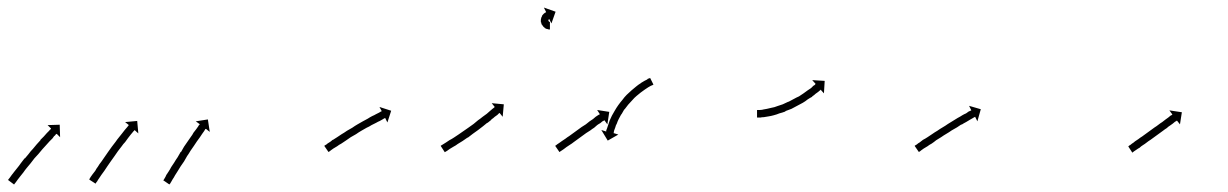

<svg xmlns="http://www.w3.org/2000/svg" viewBox="-20 -468 3249 508"><path d="M2 7Q4 5 6 2Q8 -1 11 -5Q14 -9 18 -14Q22 -19 26 -24Q31 -30 35 -36Q40 -42 45 -49H46Q51 -55 56 -61Q61 -68 67 -74Q72 -80 77 -86Q82 -92 87 -97V-98Q92 -103 96 -107Q100 -112 104 -116Q107 -119 110 -122Q112 -125 114 -126Q115 -127 115 -128L106 -137L138 -138L139 -105L130 -114Q129 -113 128 -113Q127 -111 124 -108V-109Q122 -106 119 -102Q115 -98 111 -94Q107 -89 102 -84Q97 -79 92 -73Q87 -67 82 -61Q77 -55 71 -49Q66 -42 61 -36Q56 -30 51 -24Q46 -18 42 -12Q38 -7 34 -2Q30 3 27 7Q24 11 22 14Q20 17 18 19Q18 20 17 20L1 8Q2 8 2 7ZM217 5Q218 3 220 0Q222 -3 225 -7Q227 -10 232 -16Q235 -22 239 -27Q243 -34 248 -40Q252 -46 257 -53Q262 -60 266 -66Q271 -73 276 -80Q281 -86 286 -93Q290 -99 295 -105Q299 -110 303 -115Q307 -120 310 -124Q313 -128 316 -131Q318 -133 319 -135Q320 -136 321 -137L311 -145L343 -148L346 -115L336 -124Q335 -123 335 -122Q333 -121 331 -118Q329 -115 326 -112Q322 -107 319 -103Q315 -98 311 -92Q306 -87 302 -81Q297 -74 292 -68Q287 -61 283 -55Q278 -48 273 -41Q269 -35 264 -28Q260 -22 256 -16Q252 -11 248 -5Q244 1 242 4Q239 8 237 12Q235 14 234 16Q233 17 233 18L216 7Q217 6 217 5ZM413 8Q414 6 416 3Q418 0 420 -5Q423 -9 426 -14Q430 -20 433 -26Q437 -32 441 -38Q445 -45 450 -52Q454 -59 458 -66H459Q463 -73 467 -80Q472 -87 476 -93Q481 -100 485 -106Q489 -111 492 -117Q496 -122 499 -126Q502 -130 504 -133Q506 -136 507 -138Q508 -138 509 -139L498 -147L530 -152L535 -119L525 -127Q524 -127 523 -126Q522 -124 520 -121Q518 -118 515 -114Q512 -110 509 -105Q505 -100 501 -94Q497 -88 493 -82Q489 -76 484 -69Q480 -62 475 -55Q471 -48 467 -41Q462 -34 458 -28Q454 -21 450 -15Q447 -10 443 -4Q440 2 437 6Q435 10 433 13Q431 16 430 18Q429 19 428 20L412 9Q412 8 413 8Z M839 -83Q841 -84 844 -86Q847 -89 851 -91Q856 -94 860 -98H861Q866 -101 872 -105Q878 -109 884 -113Q891 -117 898 -122Q905 -126 912 -130Q919 -135 926 -139Q933 -143 940 -147Q947 -151 953 -154Q959 -158 965 -161Q970 -163 975 -166Q979 -168 983 -170Q986 -172 988 -173Q989 -173 990 -174L984 -185L1015 -175L1005 -144L999 -156Q998 -155 997 -155Q995 -154 992 -152Q989 -150 985 -148Q980 -146 975 -143Q969 -140 963 -137Q957 -133 950 -130Q943 -126 936 -122Q929 -118 922 -113Q915 -109 908 -105Q902 -101 895 -96Q889 -92 883 -88Q877 -85 872 -81Q867 -78 862 -75Q858 -72 855 -70Q853 -68 851 -67Q850 -66 849 -66L838 -82Q838 -82 839 -83Z M1147 -83Q1149 -84 1152 -86Q1155 -88 1160 -91Q1165 -94 1169 -97Q1175 -100 1181 -104Q1181 -104 1181 -104Q1181 -104 1181 -104Q1181 -104 1181 -104Q1181 -104 1181 -104Q1187 -108 1193 -112Q1193 -112 1193 -112Q1193 -112 1193 -112Q1193 -112 1193 -112Q1193 -112 1193 -112Q1199 -116 1206 -121Q1206 -121 1206 -121Q1206 -121 1206 -121Q1206 -121 1206 -121Q1206 -121 1206 -121Q1213 -126 1219 -130Q1219 -130 1219 -130Q1219 -130 1219 -130Q1219 -130 1219 -130Q1219 -130 1219 -130Q1226 -135 1233 -140Q1239 -145 1245 -150Q1251 -154 1257 -159Q1263 -163 1268 -167Q1272 -171 1276 -174Q1280 -177 1283 -180Q1286 -182 1287 -183Q1288 -184 1289 -185L1281 -195L1313 -192L1310 -159L1302 -169Q1301 -169 1300 -168Q1298 -166 1296 -164Q1293 -162 1289 -159Q1285 -155 1280 -152V-151Q1275 -147 1270 -143H1269Q1264 -139 1258 -134Q1251 -129 1245 -124Q1238 -119 1231 -114Q1231 -114 1231 -114Q1231 -114 1231 -114Q1231 -114 1231 -114Q1231 -114 1231 -114Q1224 -109 1218 -104Q1218 -104 1218 -104Q1218 -104 1218 -104Q1218 -104 1217.5 -104Q1217 -104 1217 -104Q1211 -100 1204 -95Q1204 -95 1204 -95Q1204 -95 1204 -95Q1204 -95 1204 -95Q1204 -95 1204 -95Q1198 -91 1191 -87Q1191 -87 1191 -87Q1191 -87 1191 -87Q1191 -87 1191 -87Q1191 -87 1191 -87Q1186 -83 1180 -80Q1175 -77 1170 -74Q1166 -71 1163 -69Q1160 -67 1158 -66Q1157 -66 1157 -65L1146 -82Q1147 -83 1147 -83ZM1434 -390Q1434 -390 1434 -390Q1434 -390 1434 -390Q1434 -390 1434 -390Q1434 -390 1434 -390Q1433 -390 1432 -390Q1432 -390 1432 -390Q1432 -390 1432 -390Q1432 -390 1432 -390Q1432 -390 1432 -390Q1431 -390 1429 -391Q1429 -391 1429 -391Q1429 -391 1429 -391Q1429 -391 1429 -391Q1429 -391 1429 -391Q1427 -391 1425 -392Q1425 -392 1425 -392Q1425 -392 1425 -392Q1425 -392 1425 -392Q1425 -392 1425 -392Q1423 -393 1421 -394Q1421 -394 1421 -394Q1421 -394 1421 -395Q1421 -395 1421 -395Q1421 -395 1421 -395Q1419 -396 1417 -398Q1417 -398 1417 -398Q1417 -398 1417 -398Q1417 -398 1417 -398.5Q1417 -399 1417 -399Q1415 -400 1414 -403Q1414 -403 1414 -403Q1414 -403 1414 -403Q1414 -403 1413.5 -403Q1413 -403 1413 -403Q1412 -406 1412 -408Q1412 -408 1412 -408.5Q1412 -409 1412 -409Q1412 -409 1411.5 -409Q1411 -409 1411 -409Q1411 -412 1411 -414Q1411 -414 1411 -414.5Q1411 -415 1411 -415Q1411 -415 1411 -415Q1411 -415 1411 -415Q1411 -418 1412 -420Q1412 -420 1412 -420Q1412 -420 1412 -420Q1412 -421 1412 -421Q1412 -421 1412 -421Q1413 -423 1414 -425Q1414 -425 1414 -425Q1414 -425 1414 -426Q1414 -426 1414 -426Q1414 -426 1414 -426Q1415 -428 1416 -429Q1416 -429 1416.5 -429Q1417 -429 1417 -430Q1417 -430 1417 -430Q1417 -430 1417 -430Q1418 -431 1419 -432Q1419 -432 1419.5 -432Q1420 -432 1420 -432Q1420 -433 1420 -433Q1420 -433 1420 -433Q1421 -434 1422 -434Q1422 -434 1422 -434Q1422 -434 1422 -434Q1422 -434 1422 -434Q1422 -434 1422 -434Q1423 -435 1424 -435Q1424 -435 1424 -435Q1424 -435 1424 -435Q1424 -435 1424 -435Q1424 -435 1424 -435Q1424 -436 1425 -436L1419 -448L1450 -437L1439 -406L1433 -418Q1433 -418 1433 -418Q1433 -418 1433 -418Q1433 -418 1433 -418Q1433 -418 1433 -418Q1433 -418 1433 -418Q1433 -418 1433 -417Q1433 -417 1433 -417Q1433 -417 1433 -417Q1433 -417 1433 -417.5Q1433 -418 1433 -418Q1433 -417 1432 -417Q1432 -417 1432 -417Q1432 -417 1432 -417Q1432 -417 1432.5 -417Q1433 -417 1433 -417Q1432 -417 1432 -416Q1432 -416 1432 -416.5Q1432 -417 1432 -417Q1432 -417 1432 -417Q1432 -417 1432 -417Q1432 -416 1431 -416Q1431 -416 1431 -416Q1431 -416 1431 -416Q1432 -416 1432 -416Q1432 -416 1432 -416Q1431 -416 1431 -415Q1431 -415 1431 -415Q1431 -415 1431 -415Q1431 -415 1431 -415.5Q1431 -416 1431 -416Q1431 -415 1431 -414Q1431 -414 1431 -414Q1431 -414 1431 -414Q1431 -414 1431 -414.5Q1431 -415 1431 -415Q1431 -414 1431 -413Q1431 -413 1431 -413Q1431 -413 1431 -413Q1431 -413 1431 -413Q1431 -413 1431 -413Q1431 -413 1432 -412Q1432 -412 1431.5 -412Q1431 -412 1431 -412Q1431 -412 1431 -412.5Q1431 -413 1431 -413Q1432 -412 1432 -411Q1432 -411 1432 -411Q1432 -411 1432 -411Q1432 -411 1432 -411.5Q1432 -412 1432 -412Q1432 -411 1433 -411Q1433 -411 1433 -411Q1433 -411 1433 -411Q1433 -411 1432.5 -411Q1432 -411 1432 -411Q1433 -411 1434 -410Q1434 -410 1433.5 -410Q1433 -410 1433 -410Q1433 -410 1433 -410Q1433 -410 1433 -410Q1434 -410 1434 -410Q1434 -410 1434 -410Q1434 -410 1434 -410Q1434 -410 1434 -410Q1434 -410 1434 -410Q1434 -410 1435 -410Q1435 -410 1435 -410Q1435 -410 1434 -410Q1434 -410 1434 -410Q1434 -410 1434 -410Q1435 -410 1435 -410Q1435 -410 1435 -410Q1435 -410 1435 -410Q1435 -410 1435 -410Q1435 -410 1435 -410Q1435 -410 1435 -410V-390Q1435 -390 1434 -390Z M1450 -83Q1452 -84 1454 -86Q1456 -87 1460 -90Q1463 -92 1467 -95Q1472 -98 1476 -101Q1481 -105 1486 -108Q1492 -112 1497 -116Q1503 -120 1508 -124Q1514 -128 1519 -132Q1525 -136 1530 -139Q1535 -143 1540 -147Q1544 -150 1549 -153Q1553 -156 1556 -159Q1559 -161 1562 -163Q1565 -165 1566 -165Q1567 -166 1567 -166L1560 -177L1592 -172L1587 -139L1579 -150Q1579 -150 1578 -149Q1576 -148 1574 -147Q1571 -144 1568 -142Q1564 -140 1560 -137Q1556 -134 1552 -130Q1547 -127 1542 -123Q1536 -119 1531 -116Q1525 -112 1520 -108Q1514 -104 1509 -100Q1503 -96 1498 -92Q1493 -88 1488 -85Q1483 -82 1479 -79Q1475 -76 1471 -73Q1468 -71 1465 -69Q1463 -68 1461 -66Q1461 -66 1460 -66L1449 -82Q1449 -82 1450 -83ZM1707 -243Q1707 -243 1707 -243Q1707 -243 1707 -243Q1707 -243 1707 -243Q1707 -243 1707 -243Q1705 -242 1702 -241Q1702 -241 1702 -241Q1702 -241 1702 -241Q1702 -241 1702 -241Q1702 -241 1702 -241Q1699 -239 1695 -237Q1695 -237 1695 -237Q1695 -237 1695 -237Q1695 -237 1695 -237Q1695 -237 1695 -237Q1691 -234 1686 -231Q1686 -231 1686 -231Q1686 -231 1686 -231Q1686 -231 1686 -231Q1686 -231 1686 -231Q1681 -227 1675 -223Q1675 -223 1675 -223Q1675 -223 1675 -223Q1675 -223 1675 -223Q1675 -223 1675 -223Q1670 -219 1664 -214Q1664 -214 1664 -214Q1664 -214 1664 -214Q1664 -214 1664 -214Q1664 -214 1664 -214Q1658 -209 1653 -203Q1653 -203 1653 -203Q1653 -203 1653 -203Q1653 -203 1653 -203Q1653 -203 1653 -203Q1647 -197 1642 -191Q1642 -191 1642 -191Q1642 -191 1642 -191Q1642 -191 1642 -191Q1642 -191 1642 -191Q1637 -185 1632 -178Q1632 -178 1632 -178.5Q1632 -179 1632 -179Q1632 -179 1632 -179Q1632 -179 1632 -179Q1628 -172 1624 -165Q1624 -165 1624 -165Q1624 -165 1624 -166Q1624 -166 1624 -166Q1624 -166 1624 -166Q1620 -159 1617 -153Q1617 -153 1617 -153Q1617 -153 1617 -153Q1617 -153 1617 -153Q1617 -153 1617 -153Q1614 -147 1612 -141Q1612 -141 1612 -141Q1612 -141 1612 -141Q1612 -141 1612 -141Q1612 -141 1612 -141Q1609 -136 1608 -131Q1608 -131 1608 -131Q1608 -131 1608 -131Q1608 -131 1608 -131Q1608 -131 1608 -131Q1606 -126 1605 -123Q1605 -123 1605 -123Q1605 -123 1605 -123Q1605 -123 1605 -123Q1605 -123 1605 -123Q1604 -120 1604 -117Q1604 -117 1604 -117Q1604 -117 1604 -117Q1604 -117 1604 -117Q1604 -117 1604 -117Q1603 -116 1603 -116L1616 -112L1588 -96L1571 -124L1584 -120Q1584 -121 1584 -122Q1584 -122 1584 -122Q1584 -122 1584 -123Q1584 -123 1584 -123Q1584 -123 1584 -123Q1585 -125 1586 -128Q1586 -128 1586 -128Q1586 -128 1586 -128Q1586 -128 1586 -128Q1586 -128 1586 -128Q1587 -132 1589 -137Q1589 -137 1589 -137Q1589 -137 1589 -137Q1589 -137 1589 -137Q1589 -137 1589 -137Q1591 -143 1593 -149Q1593 -149 1593 -149Q1593 -149 1593 -149Q1593 -149 1593 -149Q1593 -149 1593 -149Q1596 -155 1599 -162Q1599 -162 1599 -162Q1599 -162 1599 -162Q1599 -162 1599 -162Q1599 -162 1599 -162Q1603 -169 1607 -176Q1607 -176 1607 -176Q1607 -176 1607 -176Q1607 -176 1607 -176Q1607 -176 1607 -176Q1611 -183 1616 -190Q1616 -190 1616 -190Q1616 -190 1616 -190Q1616 -190 1616 -190Q1616 -190 1616 -190Q1621 -197 1627 -204Q1627 -204 1627 -204Q1627 -204 1627 -204Q1627 -204 1627 -204Q1627 -204 1627 -204Q1632 -211 1638 -217Q1638 -217 1638 -217Q1638 -217 1638 -217Q1638 -217 1638 -217Q1638 -217 1638 -217Q1644 -223 1651 -229Q1651 -229 1651 -229Q1651 -229 1651 -229Q1651 -229 1651 -229Q1651 -229 1651 -229Q1657 -234 1663 -239Q1663 -239 1663 -239Q1663 -239 1663 -239Q1663 -239 1663 -239Q1663 -239 1663 -239Q1669 -244 1674 -247Q1674 -247 1674.5 -247Q1675 -247 1675 -247Q1675 -247 1675 -247.5Q1675 -248 1675 -248Q1680 -251 1685 -254Q1685 -254 1685 -254Q1685 -254 1685 -254Q1685 -254 1685 -254Q1685 -254 1685 -254Q1689 -256 1693 -258Q1693 -258 1693 -258.5Q1693 -259 1693 -259Q1693 -259 1693 -259Q1693 -259 1693 -259Q1696 -260 1698 -261Q1698 -261 1698.5 -261Q1699 -261 1699 -261Q1699 -261 1699 -261Q1699 -261 1699 -261Q1700 -262 1700 -262L1709 -244Q1708 -244 1707 -243Z M1985 -177Q1985 -177 1985 -177Q1985 -177 1985 -177Q1985 -177 1985 -177Q1985 -177 1985 -177Q1987 -177 1990 -177Q1990 -177 1990 -177Q1990 -177 1990 -177Q1990 -177 1990 -177Q1990 -177 1990 -177Q1994 -177 1999 -178Q1999 -178 1999 -178Q1999 -178 1999 -178Q1999 -178 1998.5 -178Q1998 -178 1998 -178Q2004 -179 2009 -180Q2009 -180 2009 -180Q2009 -180 2009 -180Q2009 -180 2009 -180Q2009 -180 2009 -180Q2015 -181 2022 -183Q2022 -183 2022 -183Q2022 -183 2022 -183Q2022 -183 2022 -183Q2022 -183 2022 -183Q2029 -184 2036 -187Q2036 -187 2036 -187Q2036 -187 2036 -187Q2036 -187 2036 -187Q2036 -187 2036 -187Q2043 -189 2051 -192Q2051 -192 2051 -192Q2051 -192 2051 -192Q2051 -192 2051 -192Q2051 -192 2051 -192Q2058 -195 2066 -199Q2066 -199 2066 -198.5Q2066 -198 2065 -198Q2065 -198 2065 -198Q2065 -198 2065 -198Q2073 -202 2080 -206Q2080 -206 2080 -206Q2080 -206 2080 -206Q2080 -206 2080 -206Q2080 -206 2080 -206Q2087 -210 2094 -213Q2094 -213 2094 -213Q2094 -213 2094 -213Q2094 -213 2094 -213Q2094 -213 2094 -213Q2100 -217 2106 -221Q2106 -221 2106 -221Q2106 -221 2106 -221Q2106 -221 2106 -221Q2106 -221 2106 -221Q2112 -225 2117 -229Q2117 -229 2117 -229Q2117 -229 2117 -229Q2117 -229 2117 -229Q2117 -229 2117 -229Q2122 -232 2126 -235Q2126 -235 2126 -235Q2126 -235 2126 -235Q2126 -235 2126 -235Q2126 -235 2126 -235Q2129 -238 2132 -241Q2132 -241 2132 -241Q2132 -241 2132 -241Q2132 -241 2132 -241Q2132 -241 2132 -241Q2135 -243 2137 -244H2136Q2137 -245 2138 -246L2129 -256L2162 -254L2160 -221L2151 -231Q2151 -230 2150 -229Q2148 -228 2145 -225Q2145 -225 2145 -225Q2145 -225 2145 -225Q2145 -225 2145 -225Q2145 -225 2145 -225Q2142 -223 2138 -220Q2138 -220 2138 -220Q2138 -220 2138 -220Q2138 -220 2138 -220Q2138 -220 2138 -220Q2134 -216 2129 -213Q2129 -213 2129 -213Q2129 -213 2129 -213Q2129 -213 2129 -212.5Q2129 -212 2129 -212Q2123 -209 2117 -205Q2117 -205 2117 -205Q2117 -205 2117 -205Q2117 -205 2117 -205Q2117 -205 2117 -205Q2111 -200 2104 -196Q2104 -196 2104 -196Q2104 -196 2104 -196Q2104 -196 2104 -196Q2104 -196 2104 -196Q2097 -192 2089 -188Q2089 -188 2089 -188Q2089 -188 2089 -188Q2089 -188 2089 -188Q2089 -188 2089 -188Q2082 -184 2074 -180Q2074 -180 2074 -180Q2074 -180 2074 -180Q2074 -180 2074 -180Q2074 -180 2074 -180Q2066 -177 2058 -174Q2058 -174 2058 -173.5Q2058 -173 2058 -173Q2058 -173 2058 -173Q2058 -173 2058 -173Q2050 -170 2042 -168Q2042 -168 2042 -168Q2042 -168 2042 -168Q2042 -168 2042 -168Q2042 -168 2042 -168Q2035 -165 2027 -163Q2027 -163 2027 -163Q2027 -163 2027 -163Q2027 -163 2027 -163Q2027 -163 2027 -163Q2020 -161 2013 -160Q2013 -160 2013 -160Q2013 -160 2013 -160Q2013 -160 2013 -160Q2013 -160 2013 -160Q2007 -159 2001 -158Q2001 -158 2001 -158Q2001 -158 2001 -158Q2001 -158 2001 -158Q2001 -158 2001 -158Q1996 -158 1992 -157Q1992 -157 1991.5 -157Q1991 -157 1991 -157Q1991 -157 1991 -157Q1991 -157 1991 -157Q1988 -157 1985 -157Q1985 -157 1985 -157Q1985 -157 1985 -157Q1985 -157 1985 -157Q1985 -157 1985 -157Q1984 -157 1983 -157V-177Q1984 -177 1985 -177Z M2401 -83Q2403 -84 2406 -86Q2409 -89 2413 -91Q2417 -94 2422 -98Q2428 -101 2434 -105Q2440 -109 2446 -113Q2453 -118 2460 -122Q2467 -127 2474 -131Q2481 -135 2488 -140Q2495 -144 2501 -148Q2508 -152 2514 -156Q2520 -159 2526 -163Q2531 -166 2536 -168Q2540 -171 2543 -173Q2546 -174 2548 -175Q2549 -176 2550 -176L2544 -188L2575 -179L2566 -147L2560 -159Q2559 -158 2558 -158Q2556 -157 2553 -155Q2550 -153 2546 -151Q2541 -148 2536 -145Q2530 -142 2524 -138V-139Q2518 -135 2512 -131Q2505 -127 2498 -123Q2491 -118 2484 -114Q2477 -110 2470 -105Q2464 -101 2457 -97Q2451 -92 2445 -88Q2439 -85 2434 -81Q2429 -78 2424 -75Q2420 -72 2417 -70Q2415 -68 2413 -67Q2412 -66 2411 -66L2400 -82Q2400 -82 2401 -83Z M2966 -81Q2967 -83 2970 -84Q2972 -86 2975 -88Q2980 -91 2983 -94Q2988 -97 2992 -100Q2997 -104 3002 -107Q3007 -111 3013 -115Q3018 -119 3024 -123Q3029 -127 3035 -131Q3040 -134 3045 -138Q3050 -142 3055 -145Q3060 -149 3064 -152Q3068 -155 3071 -157Q3074 -160 3077 -162Q3079 -163 3081 -164Q3081 -165 3082 -165L3074 -176L3107 -171L3102 -139L3094 -149Q3093 -149 3093 -148Q3091 -147 3089 -146Q3086 -144 3083 -141Q3080 -139 3076 -136Q3071 -133 3067 -129Q3062 -126 3057 -122Q3052 -118 3046 -114Q3041 -110 3035 -106Q3030 -102 3024 -98Q3019 -95 3014 -91Q3009 -87 3004 -84Q2999 -81 2995 -77Q2991 -75 2987 -72Q2984 -70 2981 -68Q2979 -66 2977 -65Q2977 -65 2976 -64L2965 -81Q2965 -81 2966 -81Z"/></svg>

Font: FRB American Cursive Just Arrows Thin
Style: Italic
Weight: 100
Italic angle: -25°
Version: Version 2.0;Modular Font Editor K font №1